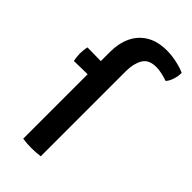

<svg xmlns="http://www.w3.org/2000/svg" viewBox="-232 -800 865 865"><g transform="rotate(45 200.0 -367.5)"><path d="M159 -493.5 157.5 -411.5 18.5 -409Q16 -419 14.8 -430.8Q13.5 -442.5 13.5 -452.5Q13.5 -463 14.8 -474.2Q16 -485.5 18.5 -495.5ZM104.5 -553Q104.5 -607.5 124.2 -649.5Q144 -691.5 183.5 -715.2Q223 -739 281.5 -739Q311.5 -739 344.2 -732Q377 -725 399.5 -714.5Q400 -694.5 393 -672.2Q386 -650 374 -637.5Q356.5 -644 336.5 -648.2Q316.5 -652.5 300.5 -652.5Q252.5 -652.5 234.5 -621Q216.5 -589.5 216.5 -543.5V0Q204 2 189 3Q174 4 160 4Q146.5 4 131.8 3Q117 2 104.5 0Z"/></g></svg>

Font: Signika Light Medium
Style: Regular
Weight: 500
Version: Version 2.003;gftools[0.9.32]